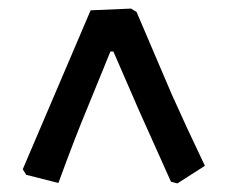

<svg xmlns="http://www.w3.org/2000/svg" viewBox="-20 -502 530 447"><path d="M380 -282Q413 -208 457 -116L393 -75L378 -79L304 -244L244 -382H237L186 -257Q155 -183 116 -76L41 -95L33 -108L109 -286L191 -478L285 -482L298 -474Z"/></svg>

Font: Alegreya
Style: Bold
Weight: 700
Designer: Juan Pablo del Peral
Foundry: Huerta Tipografica
Version: Version 2.008; ttfautohint (v1.8)